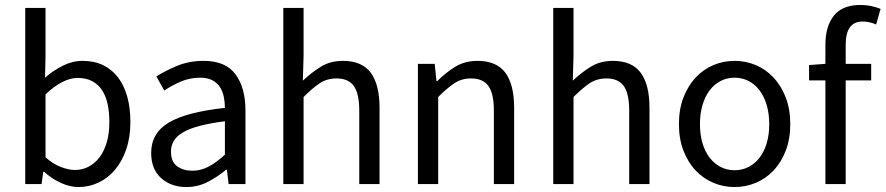

<svg xmlns="http://www.w3.org/2000/svg" viewBox="-20 -744 3579 776"><path d="M297 12Q263 12 226.5 -4.5Q190 -21 158 -50H155L148 0H82V-712H164V-518L162 -430Q195 -459 234 -478.5Q273 -498 314 -498Q361 -498 397 -480.5Q433 -463 457.5 -430.5Q482 -398 494.5 -352.5Q507 -307 507 -251Q507 -189 490 -140Q473 -91 444 -57Q415 -23 377 -5.5Q339 12 297 12ZM283 -57Q313 -57 338.5 -70.5Q364 -84 382.5 -108.5Q401 -133 411.5 -169Q422 -205 422 -250Q422 -290 415 -323Q408 -356 392.5 -379.5Q377 -403 352.5 -416Q328 -429 294 -429Q235 -429 164 -363V-108Q196 -80 227.5 -68.5Q259 -57 283 -57Z M733 12Q672 12 631.5 -24Q591 -60 591 -126Q591 -206 662 -248.5Q733 -291 889 -308Q889 -331 884.5 -353Q880 -375 869 -392Q858 -409 838.5 -419.5Q819 -430 789 -430Q747 -430 710 -414Q673 -398 644 -378L612 -435Q646 -457 695 -477.5Q744 -498 803 -498Q892 -498 932 -443.5Q972 -389 972 -298V0H904L897 -58H894Q859 -29 819 -8.5Q779 12 733 12ZM757 -54Q792 -54 823 -70.5Q854 -87 889 -119V-254Q828 -246 786.5 -235Q745 -224 719.5 -209Q694 -194 682.5 -174.5Q671 -155 671 -132Q671 -90 696 -72Q721 -54 757 -54Z M1125 0V-712H1207V-518L1204 -418Q1239 -451 1277 -474.5Q1315 -498 1366 -498Q1443 -498 1478.5 -450Q1514 -402 1514 -308V0H1432V-297Q1432 -366 1410 -396.5Q1388 -427 1340 -427Q1302 -427 1273 -408Q1244 -389 1207 -352V0Z M1669 0V-486H1737L1744 -416H1747Q1782 -451 1820.5 -474.5Q1859 -498 1910 -498Q1987 -498 2022.5 -450Q2058 -402 2058 -308V0H1976V-297Q1976 -366 1954 -396.5Q1932 -427 1884 -427Q1846 -427 1817 -408Q1788 -389 1751 -352V0Z M2216 0V-712H2298V-518L2295 -418Q2330 -451 2368 -474.5Q2406 -498 2457 -498Q2534 -498 2569.5 -450Q2605 -402 2605 -308V0H2523V-297Q2523 -366 2501 -396.5Q2479 -427 2431 -427Q2393 -427 2364 -408Q2335 -389 2298 -352V0Z M2949 12Q2904 12 2863.5 -5Q2823 -22 2792 -54.5Q2761 -87 2742.5 -134.5Q2724 -182 2724 -242Q2724 -303 2742.5 -350.5Q2761 -398 2792 -431Q2823 -464 2863.5 -481Q2904 -498 2949 -498Q2994 -498 3034.5 -481Q3075 -464 3106 -431Q3137 -398 3155.5 -350.5Q3174 -303 3174 -242Q3174 -182 3155.5 -134.5Q3137 -87 3106 -54.5Q3075 -22 3034.5 -5Q2994 12 2949 12ZM2949 -56Q2980 -56 3006 -69.5Q3032 -83 3050.5 -107.5Q3069 -132 3079 -166Q3089 -200 3089 -242Q3089 -284 3079 -318.5Q3069 -353 3050.5 -378Q3032 -403 3006 -416.5Q2980 -430 2949 -430Q2918 -430 2892 -416.5Q2866 -403 2847.5 -378Q2829 -353 2819 -318.5Q2809 -284 2809 -242Q2809 -200 2819 -166Q2829 -132 2847.5 -107.5Q2866 -83 2892 -69.5Q2918 -56 2949 -56Z M3316 0V-419H3250V-481L3316 -486V-563Q3316 -638 3350.5 -681Q3385 -724 3458 -724Q3481 -724 3501.5 -719.5Q3522 -715 3539 -708L3521 -645Q3494 -657 3466 -657Q3398 -657 3398 -563V-486H3501V-419H3398V0Z"/></svg>

Font: TypoPRO Source Sans Pro
Style: Regular
Weight: 400
Designer: Paul D. Hunt
Foundry: Adobe Systems Incorporated
Version: Version 2.020;PS 2.000;hotconv 1.0.86;makeotf.lib2.5.63406